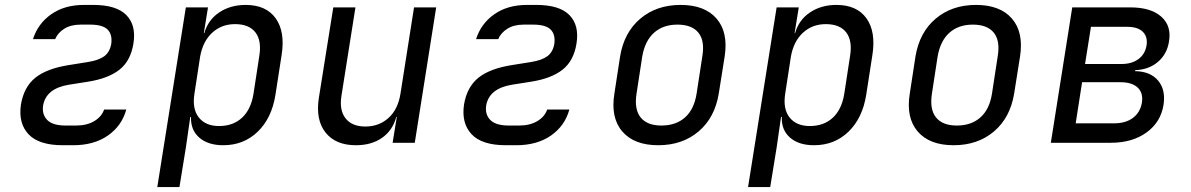

<svg xmlns="http://www.w3.org/2000/svg" viewBox="-20 -580 4840 780"><path d="M277 10H235Q138 10 96 -34.5Q54 -79 65 -155Q77 -227 124 -264.5Q171 -302 262 -316L337 -328Q381 -335 403.5 -351.5Q426 -368 432 -402Q437 -440 417 -460Q397 -480 346 -480H308Q268 -480 241.5 -463.5Q215 -447 204 -421H114Q134 -484 188 -522Q242 -560 321 -560H359Q453 -560 493.5 -518.5Q534 -477 522 -403Q511 -333 465.5 -297Q420 -261 337 -248L261 -236Q167 -221 155 -151Q150 -115 172 -92.5Q194 -70 247 -70H289Q333 -70 363 -88Q393 -106 403 -135H493Q475 -69 418.5 -29.5Q362 10 277 10Z M619 180 735 -550H825L808 -445H810Q825 -499 870.5 -529.5Q916 -560 978 -560Q1061 -560 1100 -505.5Q1139 -451 1124 -356L1099 -195Q1084 -100 1027 -45Q970 10 887 10Q825 10 789.5 -21Q754 -52 756 -105H753L735 20L709 180ZM870 -68Q927 -68 963.5 -102Q1000 -136 1010 -200L1033 -350Q1044 -414 1018 -448Q992 -482 935 -482Q880 -482 842 -447Q804 -412 793 -350L770 -200Q760 -138 787.5 -103Q815 -68 870 -68Z M1426 10Q1344 10 1303 -41Q1262 -92 1275 -180L1334 -550H1424L1367 -190Q1358 -132 1384 -99Q1410 -66 1464 -66Q1520 -66 1558.5 -101Q1597 -136 1607 -200L1662 -550H1752L1665 0H1575L1592 -105H1590Q1575 -50 1532 -20Q1489 10 1426 10Z M2077 10H2035Q1938 10 1896 -34.5Q1854 -79 1865 -155Q1877 -227 1924 -264.5Q1971 -302 2062 -316L2137 -328Q2181 -335 2203.5 -351.5Q2226 -368 2232 -402Q2237 -440 2217 -460Q2197 -480 2146 -480H2108Q2068 -480 2041.5 -463.5Q2015 -447 2004 -421H1914Q1934 -484 1988 -522Q2042 -560 2121 -560H2159Q2253 -560 2293.5 -518.5Q2334 -477 2322 -403Q2311 -333 2265.5 -297Q2220 -261 2137 -248L2061 -236Q1967 -221 1955 -151Q1950 -115 1972 -92.5Q1994 -70 2047 -70H2089Q2133 -70 2163 -88Q2193 -106 2203 -135H2293Q2275 -69 2218.5 -29.5Q2162 10 2077 10Z M2654 10Q2556 10 2508 -46Q2460 -102 2476 -200L2499 -350Q2515 -448 2581 -504Q2647 -560 2745 -560Q2843 -560 2891 -504.5Q2939 -449 2924 -351L2900 -200Q2884 -102 2818 -46Q2752 10 2654 10ZM2667 -70Q2726 -70 2763 -103Q2800 -136 2810 -200L2833 -350Q2844 -414 2817.5 -447Q2791 -480 2732 -480Q2674 -480 2637 -447Q2600 -414 2589 -350L2566 -200Q2556 -136 2582.5 -103Q2609 -70 2667 -70Z M3019 180 3135 -550H3225L3208 -445H3210Q3225 -499 3270.5 -529.5Q3316 -560 3378 -560Q3461 -560 3500 -505.5Q3539 -451 3524 -356L3499 -195Q3484 -100 3427 -45Q3370 10 3287 10Q3225 10 3189.5 -21Q3154 -52 3156 -105H3153L3135 20L3109 180ZM3270 -68Q3327 -68 3363.5 -102Q3400 -136 3410 -200L3433 -350Q3444 -414 3418 -448Q3392 -482 3335 -482Q3280 -482 3242 -447Q3204 -412 3193 -350L3170 -200Q3160 -138 3187.5 -103Q3215 -68 3270 -68Z M3854 10Q3756 10 3708 -46Q3660 -102 3676 -200L3699 -350Q3715 -448 3781 -504Q3847 -560 3945 -560Q4043 -560 4091 -504.5Q4139 -449 4124 -351L4100 -200Q4084 -102 4018 -46Q3952 10 3854 10ZM3867 -70Q3926 -70 3963 -103Q4000 -136 4010 -200L4033 -350Q4044 -414 4017.5 -447Q3991 -480 3932 -480Q3874 -480 3837 -447Q3800 -414 3789 -350L3766 -200Q3756 -136 3782.5 -103Q3809 -70 3867 -70Z M4249 0 4336 -550H4572Q4655 -550 4697.5 -512.5Q4740 -475 4729 -411Q4721 -360 4684 -328.5Q4647 -297 4592 -295L4591 -291Q4653 -290 4684.5 -253Q4716 -216 4707 -155Q4696 -84 4638 -42Q4580 0 4493 0ZM4388 -320H4536Q4578 -320 4605 -340Q4632 -360 4638 -396Q4643 -431 4622.5 -451Q4602 -471 4560 -471H4412ZM4350 -79H4506Q4553 -79 4582.5 -101Q4612 -123 4619 -163Q4625 -202 4602 -224Q4579 -246 4532 -246H4376Z"/></svg>

Font: NKDuy Mono
Style: Italic
Weight: 400
Italic angle: -9°
Monospace: yes
Designer: NKDuy
Foundry: NKDuy
Version: Version 2.251; ttfautohint (v1.8.4.7-5d5b)